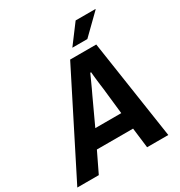

<svg xmlns="http://www.w3.org/2000/svg" viewBox="-240 -1014 1083 1153"><g transform="rotate(-30 301.5 -437.0)"><path d="M-40 0 307 -687H488L591 0H444L427 -139H176L109 0ZM232 -255H412L392 -436Q390 -450 388 -466Q386 -482 384 -499Q382 -516 380.5 -531Q379 -546 378 -558H372Q364 -540 353.5 -517Q343 -494 333 -472Q323 -450 315 -434ZM354 -742 453 -874H590V-871L458 -742Z"/></g></svg>

Font: Archivo SemiCondensed
Style: Bold Italic
Weight: 700
Width: 4
Italic angle: -10°
Designer: Hector Gatti
Foundry: Omnibus-Type
Version: Version 2.001